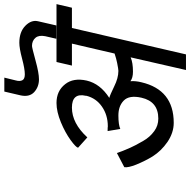

<svg xmlns="http://www.w3.org/2000/svg" viewBox="-16 -884 900 909"><g transform="rotate(-90 434.5 -430.0)"><path d="M768 -614H705L717 -666Q723 -696 710 -712Q696 -729 671 -729Q663 -729 601 -712Q543 -696 513 -696Q477 -696 452 -719Q428 -742 437 -783L455 -860H521L508 -807Q502 -786 509 -774Q515 -763 537 -763Q562 -763 611 -776Q660 -789 686 -789Q738 -789 767 -760Q795 -732 788 -701ZM553 -320Q561 -320 591 -326Q611 -330 635 -338L682 -540H578L595 -613H869L852 -540H756L631 0H557L617 -262Q592 -251 549 -251Q520 -251 504 -263Q506 -239 499 -211Q463 -58 307 -58Q260 -58 216 -88Q174 -117 148 -158Q127 -192 109 -236Q94 -274 97 -292L164 -327Q173 -300 189 -264Q198 -243 221 -203Q239 -171 268 -150Q294 -131 327 -131Q408 -131 426 -211Q439 -269 412 -295Q386 -320 342 -320Q298 -320 278 -311L268 -371Q287 -371 290 -370Q344 -370 384 -398Q423 -425 435 -471V-474Q450 -540 379 -540Q305 -540 238 -467L189 -511Q192 -522 225 -546Q261 -572 309 -592Q360 -613 401 -613Q458 -613 490 -572Q521 -533 507 -470Q492 -406 425 -363Q438 -360 479 -340Q519 -320 553 -320Z"/></g></svg>

Font: Miedinger
Style: Italic
Weight: 400
Italic angle: -13°
Version: Version 001.000